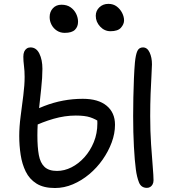

<svg xmlns="http://www.w3.org/2000/svg" viewBox="-20 -952 883 984"><path d="M261.4 11.6Q203.2 11.6 167 -11.2Q130.8 -34 111.9 -72.6Q93 -111.2 85.8 -158.7Q78.6 -206.2 78.6 -254.8Q78.6 -301.6 85.7 -356Q92.8 -410.4 99.5 -463.2Q106.2 -516 106.2 -558Q106.2 -588.4 102.9 -614.2Q99.6 -640 99.6 -661.2Q99.6 -676.8 104 -687.1Q108.4 -697.4 116.8 -703.2Q125.2 -709 136.2 -709Q166.2 -709 181.8 -677.2Q197.4 -645.4 197.4 -599.4Q197.4 -555.4 191 -496.9Q184.6 -438.4 178.1 -376.6Q171.6 -314.8 171.6 -257.8Q171.6 -197.8 179 -157.5Q186.4 -117.2 208.3 -96.6Q230.2 -76 272.2 -76Q309.8 -76 346.3 -94.4Q382.8 -112.8 412.8 -146.2Q442.8 -179.6 460.9 -224Q479 -268.4 479 -320.2Q479 -336.4 477.3 -346.3Q475.6 -356.2 470.6 -371.2L494.2 -324.4Q469 -342 442 -350.9Q415 -359.8 368.2 -359.8Q312.2 -359.8 254.6 -343.2Q197 -326.6 143 -300.2L110.4 -363.4Q158.4 -389.8 206.1 -408.4Q253.8 -427 303.3 -436.3Q352.8 -445.6 404.4 -445.6Q483.8 -445.6 526.6 -410.1Q569.4 -374.6 569.4 -312.6Q569.4 -267.8 552.5 -222.1Q535.6 -176.4 506.2 -134.3Q476.8 -92.2 437.7 -59.4Q398.6 -26.6 353.6 -7.5Q308.6 11.6 261.4 11.6ZM733 10.8Q703.4 10.8 692.3 -17.1Q681.2 -45 676.2 -84Q670.2 -129 666.3 -200.5Q662.4 -272 662.4 -357Q662.4 -402 663.4 -452.5Q664.4 -503 666.4 -550Q668.4 -597 671.4 -631Q675.4 -672 683.9 -690.5Q692.4 -709 712.6 -709Q734.8 -709 746.8 -683.2Q758.8 -657.4 758.8 -622.4Q758.8 -605.4 756.3 -565.1Q753.8 -524.8 751.8 -470.9Q749.8 -417 749.8 -357Q749.8 -279 754.3 -212.1Q758.8 -145.2 762.8 -97.7Q766.8 -50.2 766.8 -28.2Q766.8 -15.8 762 -7Q757.2 1.8 749.7 6.3Q742.2 10.8 733 10.8ZM546.2 -792Q515.4 -792 493.1 -815.9Q470.8 -839.8 470.8 -871Q470.8 -897 489.4 -914.6Q508 -932.2 535.4 -932.2Q560.6 -932.2 578.3 -918.8Q596 -905.4 605.9 -885.9Q615.8 -866.4 615.8 -847.4Q615.8 -828.2 600 -810.1Q584.2 -792 546.2 -792ZM311.6 -783.6Q289.2 -783.6 271.8 -794.8Q254.4 -806 244.4 -824.6Q234.4 -843.2 234.4 -864.8Q234.4 -891.6 251.1 -909.7Q267.8 -927.8 295 -927.8Q323.2 -927.8 342 -914.4Q360.8 -901 370.4 -881Q380 -861 380 -840.4Q380 -815.2 364.1 -799.4Q348.2 -783.6 311.6 -783.6Z"/></svg>

Font: Shantell Sans Light
Style: Regular
Weight: 300
Designer: Stephen Nixon, Anya Danilova, Shantell Martin
Foundry: Arrow Type
Version: Version 1.011;[c5ecc13dd]